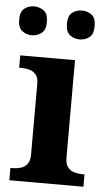

<svg xmlns="http://www.w3.org/2000/svg" viewBox="-55 -786 460 821"><g transform="rotate(5 175.5 -375.0)"><path d="M17 0V-53H29Q44 -53 60.5 -57.5Q77 -62 88.5 -75.9Q100 -89.8 100 -117.7V-422Q100 -448.9 88 -462Q76 -475 59.5 -479Q43 -483 29 -483H17V-536H252V-118Q252 -90 263.5 -76Q275 -62 292 -57.5Q309 -53 323 -53H335V0ZM264 -626Q240 -626 222 -639.8Q204 -653.6 204 -687.7Q204 -723 222 -736.5Q240 -750 264 -750Q287 -750 305 -736.7Q323 -723.4 323 -688Q323 -653.7 305 -639.8Q287 -626 264 -626ZM58 -626Q35 -626 17 -639.8Q-1 -653.6 -1 -687.7Q-1 -723 17 -736.5Q35 -750 58 -750Q81 -750 99.5 -736.7Q118 -723.4 118 -688Q118 -653.7 99.5 -639.8Q81 -626 58 -626Z"/></g></svg>

Font: Noto Serif Test
Style: Regular
Weight: 400
Version: Version 1.000